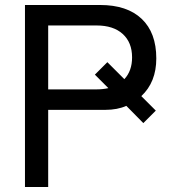

<svg xmlns="http://www.w3.org/2000/svg" viewBox="-20 -749 686 769"><path d="M478 -432Q509 -465 509 -519Q509 -579 471.5 -613Q434 -647 367 -647H173V-391H367Q391 -391 414 -396L360 -450L410 -500ZM486 -325Q450 -309 402 -309H173V0H80V-729H381Q489 -729 547.5 -673.5Q606 -618 606 -515Q606 -420 546 -364L604 -306L554 -256Z"/></svg>

Font: ColatingCofangSans
Style: Regular
Weight: 400
Foundry: GNU
Version: Version 412.227;June 27, 2022;FontCreator 11.0.0.2412 32-bit